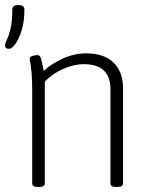

<svg xmlns="http://www.w3.org/2000/svg" viewBox="-20 -741 597 763"><path d="M16 -547Q0 -547 0 -560Q0 -569 7.5 -584Q15 -599 22 -627.5Q29 -656 29 -703Q29 -721 53 -721Q77 -721 77 -703Q77 -657 66.5 -622Q56 -587 41.5 -567Q27 -547 16 -547ZM130 2Q108 2 108 -12V-373Q108 -424 105.5 -451Q103 -478 100.5 -490.5Q98 -503 98 -509Q98 -515 108.5 -518.5Q119 -522 128 -522Q138 -522 142 -511Q146 -500 154 -459Q180 -485 227 -507Q274 -529 323 -529Q393 -529 431 -492.5Q469 -456 469 -388V-12Q469 2 446 2H441Q419 2 419 -12V-386Q419 -486 313 -486Q273 -486 229.5 -466.5Q186 -447 158 -416V-12Q158 2 136 2Z"/></svg>

Font: Asap ExtraLight
Style: Regular
Weight: 200
Designer: Pablo Cosgaya
Foundry: Omnibus-Type
Version: Version 3.001; ttfautohint (v1.8.4.7-5d5b)